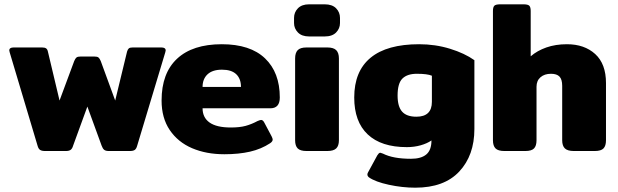

<svg xmlns="http://www.w3.org/2000/svg" viewBox="-20 -700 2867 890"><path d="M154 -25 25 -457Q23 -463 23 -466Q23 -480 43 -480H175Q188 -480 194 -475.5Q200 -471 202 -461L256 -234L324 -417Q329 -429 334.5 -433.5Q340 -438 354 -438H417Q431 -438 436.5 -433.5Q442 -429 447 -417L514 -234L569 -461Q572 -471 577 -475.5Q582 -480 595 -480H728Q748 -480 748 -466Q748 -463 746 -457L616 -25Q612 -10 604.5 -5Q597 0 582 0H484Q470 0 463 -5.5Q456 -11 451 -25L385 -206L319 -25Q315 -11 307.5 -5.5Q300 0 286 0H189Q174 0 166 -5Q158 -10 154 -25Z M729 -234Q729 -361 801 -428Q873 -495 1008 -495Q1140 -495 1208.5 -429.5Q1277 -364 1277 -248Q1277 -198 1233 -198H919Q919 -155 951.5 -132Q984 -109 1050 -109Q1091 -109 1118.5 -116.5Q1146 -124 1174 -139Q1186 -144 1190 -144Q1199 -144 1205 -132L1239 -68Q1244 -58 1244 -53Q1244 -44 1232 -36Q1191 -9 1139 3Q1087 15 1020 15Q936 15 870.5 -13Q805 -41 767 -97Q729 -153 729 -234ZM1097 -297Q1097 -335 1075 -356Q1053 -377 1009 -377Q965 -377 942 -355.5Q919 -334 919 -297Z M1343 -593V-617Q1343 -643 1361 -661.5Q1379 -680 1413 -680H1485Q1520 -680 1538 -661.5Q1556 -643 1556 -617V-593Q1556 -568 1538 -549.5Q1520 -531 1485 -531H1413Q1379 -531 1361 -549.5Q1343 -568 1343 -593ZM1348 -50V-429Q1348 -455 1360 -467.5Q1372 -480 1401 -480H1497Q1526 -480 1538.5 -467.5Q1551 -455 1551 -429V-50Q1551 -24 1538.5 -12Q1526 0 1497 0H1401Q1372 0 1360 -12Q1348 -24 1348 -50Z M1690 122Q1683 116 1683 109Q1683 104 1686 99L1729 20Q1732 15 1735.5 11.5Q1739 8 1743 8Q1745 8 1755 12Q1802 36 1885 36Q1932 36 1956 16Q1980 -4 1980 -49Q1960 -35 1930 -26.5Q1900 -18 1866 -18Q1747 -18 1684.5 -77Q1622 -136 1622 -248Q1622 -370 1698 -432.5Q1774 -495 1923 -495Q1998 -495 2066 -474Q2134 -453 2179 -421V-102Q2179 20 2109 95Q2039 170 1905 170Q1845 170 1782.5 156.5Q1720 143 1690 122ZM1982 -228V-349Q1961 -358 1912 -358Q1868 -358 1845.5 -336Q1823 -314 1823 -257Q1823 -206 1844 -182.5Q1865 -159 1910 -159Q1982 -159 1982 -228Z M2265 -50V-649Q2265 -667 2271.5 -673.5Q2278 -680 2299 -680H2406Q2427 -680 2433.5 -673.5Q2440 -667 2440 -649V-439Q2470 -465 2512.5 -480Q2555 -495 2608 -495Q2689 -495 2739 -449.5Q2789 -404 2789 -315V-50Q2789 -24 2777.5 -12Q2766 0 2737 0H2640Q2611 0 2598.5 -12Q2586 -24 2586 -50V-302Q2586 -332 2573.5 -345Q2561 -358 2534 -358Q2504 -358 2485.5 -342Q2467 -326 2467 -298V-50Q2467 -24 2455.5 -12Q2444 0 2415 0H2318Q2289 0 2277 -12Q2265 -24 2265 -50Z"/></svg>

Font: Mitr SemiBold
Style: Regular
Weight: 600
Designer: Thanarat Vachiruckul
Foundry: Cadson Demak
Version: Version 1.003